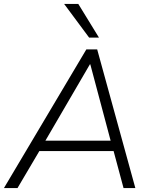

<svg xmlns="http://www.w3.org/2000/svg" viewBox="-31 -956 773 976"><path d="M-11 0 408 -705H463L657 0H597L543 -201L570 -188H139L176 -200L58 0ZM426 -629 194 -231 171 -241H556L534 -231L428 -629ZM422 -765 295 -936H367L472 -765Z"/></svg>

Font: Nunito Sans 12pt Light
Style: Italic
Weight: 300
Italic angle: -9°
Designer: Vernon Adams
Foundry: Vernon Adams
Version: Version 3.101;gftools[0.9.27]